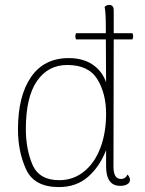

<svg xmlns="http://www.w3.org/2000/svg" viewBox="-20 -748 588 780"><path d="M442 -588 441 -71Q441 -21 471 -21Q490 -21 498 -39Q508 -28 508 -17Q508 -6 497 0.5Q486 7 468 7Q411 7 411 -73V-138Q385 -71 337.5 -29.5Q290 12 219 12Q119 12 86 -60Q53 -132 53 -222Q53 -358 106 -435Q159 -512 259 -512Q316 -512 355 -486.5Q394 -461 411 -414L410 -588H289Q286 -594 286 -601Q286 -607 289 -613H410V-628Q410 -700 405 -720Q413 -728 423 -728Q442 -728 442 -706V-613H518Q521 -607 521 -601Q521 -594 518 -588ZM411 -286Q411 -368 375.5 -426Q340 -484 253 -484Q175 -484 130 -418.5Q85 -353 85 -224Q85 -142 112 -79Q139 -16 221 -16Q277 -16 320.5 -50.5Q364 -85 387.5 -146.5Q411 -208 411 -286Z"/></svg>

Font: Arima Madurai Thin
Style: Regular
Weight: 250
Designer: Joana Correia and Natanael Gama
Foundry: NDISCOVER
Version: Version 1.020; ttfautohint (v1.5) -l 7 -r 28 -G 50 -x 13 -D 